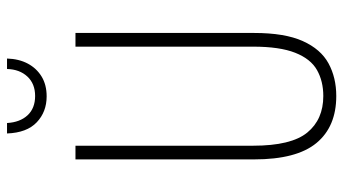

<svg xmlns="http://www.w3.org/2000/svg" viewBox="-230 -714 954 533"><g transform="rotate(-90 246.5 -447.0)"><path d="M422 -218Q422 -133 399.5 -83Q377 -33 337.5 -11.5Q298 10 247 10Q162 10 116.5 -45Q71 -100 71 -218V-714H109V-221Q109 -115 145.5 -70.5Q182 -26 247 -26Q288 -26 319 -43.5Q350 -61 367 -104Q384 -147 384 -221V-714H422ZM351 -904Q350 -871 337 -846.5Q324 -822 301 -808Q278 -794 246 -794Q203 -794 174 -821.5Q145 -849 143 -904H172Q174 -868 193.5 -847Q213 -826 247 -826Q281 -826 301 -847.5Q321 -869 322 -904Z"/></g></svg>

Font: Noto Sans Khmer ExtraCondensed ExtraLight
Style: Regular
Weight: 250
Width: 2
Designer: Danh Hong and the Monotype Design Team
Foundry: Monotype Imaging Inc.
Version: Version 2.004